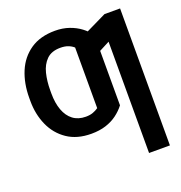

<svg xmlns="http://www.w3.org/2000/svg" viewBox="-135 -669 929 988"><g transform="rotate(-20 329.5 -174.5)"><path d="M272.5 -82.5Q294.9 -82.5 311.3 -88.4Q327.6 -94.2 341.8 -104V-279.8H457V-77.6Q437.5 -52.2 410.9 -32.5Q384.3 -12.7 349.4 -1.5Q314.5 9.8 269.5 9.8Q191.4 9.8 138.2 -26.4Q85 -62.5 58.1 -123Q31.2 -183.6 31.2 -255.4V-272.9Q31.2 -352.5 57.6 -415.5Q84 -478.5 137.9 -515.6Q191.9 -552.7 273.4 -552.7Q315.4 -552.7 350.3 -540.5Q385.3 -528.3 412.4 -507.8Q439.5 -487.3 457 -461.9V-258.3L341.8 -261.7V-436Q328.6 -447.8 311 -454.3Q293.5 -460.9 269.5 -460.9Q220.7 -460.9 193.8 -434.3Q167 -407.7 156.5 -365.2Q146 -322.8 146 -272.9V-255.4Q146 -203.1 160.4 -164.1Q174.8 -125 202.9 -103.8Q231 -82.5 272.5 -82.5ZM627.9 -545.9V204.1H513.7V-405.3L403.8 -348.1V-478.5L542.5 -545.9Z"/></g></svg>

Font: Inter 20pt Medium
Style: Regular
Weight: 500
Version: Version 4.001;git-66647c0bb